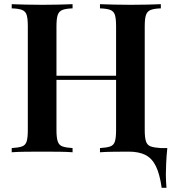

<svg xmlns="http://www.w3.org/2000/svg" viewBox="-20 -728 826 918"><path d="M753 170Q744 105 725.5 67Q707 29 675.5 13Q644 -3 595 -3L672 -106Q672 -70 678 -51.5Q684 -33 700.5 -26.5Q717 -20 749 -20H780Q776 17 774.5 52.5Q773 88 773 106Q773 125 774 141.5Q775 158 776 170ZM458 0V-20Q491 -22 507.5 -28Q524 -34 529.5 -52Q535 -70 535 -106V-602Q535 -639 529.5 -656.5Q524 -674 507.5 -680.5Q491 -687 458 -688V-708Q485 -707 525 -706Q565 -705 605 -705Q649 -705 687.5 -706Q726 -707 749 -708V-688Q717 -687 700.5 -680.5Q684 -674 678 -656.5Q672 -639 672 -602V-106Q672 -70 678 -52Q684 -34 700.5 -28Q717 -22 749 -20V0Q726 -2 687.5 -2.5Q649 -3 605 -3Q565 -3 525 -2.5Q485 -2 458 0ZM36 0V-20Q69 -22 85.5 -28Q102 -34 107.5 -52Q113 -70 113 -106V-602Q113 -639 107.5 -656.5Q102 -674 85.5 -680.5Q69 -687 36 -688V-708Q61 -707 100 -706Q139 -705 184 -705Q224 -705 263 -706Q302 -707 327 -708V-688Q295 -687 278.5 -680.5Q262 -674 256 -656.5Q250 -639 250 -602V-106Q250 -70 256 -52Q262 -34 278.5 -28Q295 -22 327 -20V0Q302 -2 263 -2.5Q224 -3 184 -3Q139 -3 100 -2.5Q61 -2 36 0ZM195 -346V-366H590V-346Z"/></svg>

Font: Playfair Display SemiBold
Style: Regular
Weight: 600
Designer: Claus Eggers Sørensen
Foundry: Claus Eggers Sørensen
Version: Version 1.203